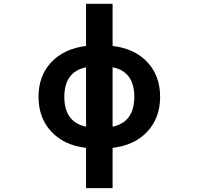

<svg xmlns="http://www.w3.org/2000/svg" viewBox="-20 -771 1040 1010"><path d="M432.6 -417Q318.4 -393.6 318.4 -261.2Q318.4 -128.9 432.6 -104.5ZM572.3 -104.5Q686.5 -128.9 686.5 -261.7Q686.5 -394.5 572.3 -417ZM572.3 6.8V218.8H432.6V6.8Q316.4 -6.8 249.5 -79.1Q182.6 -151.4 182.6 -261.7Q182.6 -372.1 249.5 -443.4Q316.4 -514.6 432.6 -529.3V-751H572.3V-529.3Q688.5 -515.6 755.4 -443.8Q822.3 -372.1 822.3 -261.7Q822.3 -151.4 755.4 -79.1Q688.5 -6.8 572.3 6.8Z"/></svg>

Font: GenEi Gothic M Regular
Style: Bold
Weight: 700
Designer: o_tamon (Modified); [Source Han Sans]
Ryoko NISHIZUKA  (kana & ideographs); Paul D. Hunt (Latin, Greek & Cyrillic); Wenl
Version: Version 1.1a;Original Version 1.004